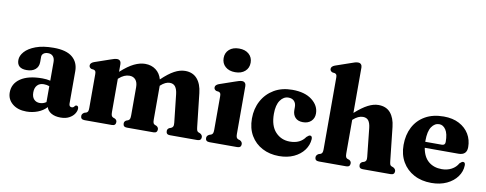

<svg xmlns="http://www.w3.org/2000/svg" viewBox="-64 -1058 3489 1379"><g transform="rotate(10 1681.0 -369.0)"><path d="M27 -103.5Q27 -167.5 82.5 -205.2Q138 -243 240.5 -243Q273.5 -243 299 -236.5V-373Q299 -399 286 -413.8Q273 -428.5 250 -428.5Q229 -428.5 216.8 -418.8Q204.5 -409 204.5 -394V-356Q204.5 -321.5 181.5 -301.8Q158.5 -282 117.5 -282Q47.5 -282 47.5 -343.5Q47.5 -374.5 73.8 -404.2Q100 -434 152.5 -453.8Q205 -473.5 283 -473.5Q375 -473.5 419.5 -436.5Q464 -399.5 464 -335V-99Q464 -75 484 -75Q497 -75 504.5 -88Q509.5 -93.5 515 -93.5Q530.5 -93.5 530.5 -73.5Q530.5 -55.5 517.5 -35.5Q504.5 -15.5 479.2 -2Q454 11.5 417 11.5Q376 11.5 349 -4.2Q322 -20 314.5 -46.5Q289 -18.5 250 -3.5Q211 11.5 168 11.5Q104.5 11.5 65.8 -20.8Q27 -53 27 -103.5ZM193.5 -133Q193.5 -99.5 209.8 -82.5Q226 -65.5 252 -65.5Q277.5 -65.5 299 -80.5V-196.5Q280 -203.5 258 -203.5Q228 -203.5 210.8 -185Q193.5 -166.5 193.5 -133Z M774.5 -441.5V-385Q828 -433.5 870.5 -453.8Q913 -474 950 -474Q996 -474 1028.2 -449.8Q1060.5 -425.5 1072.5 -382Q1123 -430.5 1163.5 -452.2Q1204 -474 1242 -474Q1298 -474 1330 -437Q1362 -400 1369 -334.5L1396 -92Q1398 -74.5 1401 -67Q1404 -59.5 1411.5 -56L1423.5 -51.5Q1441.5 -41.5 1441.5 -25.5Q1441.5 0 1412 0H1212.5Q1185.5 0 1185.5 -26Q1185.5 -41 1199.5 -49L1213 -54Q1222 -58 1226.2 -66.2Q1230.5 -74.5 1228.5 -93.5L1206 -298Q1202 -333.5 1188.2 -352Q1174.5 -370.5 1147.5 -370.5Q1116 -370.5 1081 -338.5L1079.5 -336.5Q1079.5 -333 1079.5 -329V-92Q1079.5 -73 1082.8 -65.5Q1086 -58 1094 -54.5L1106.5 -49.5Q1121 -40.5 1121 -26Q1121 0 1093 0H899Q871.5 0 871.5 -26Q871.5 -41 886 -49L899.5 -54Q908 -58 911.2 -66.2Q914.5 -74.5 914.5 -94V-297.5Q914.5 -333 898.2 -351.8Q882 -370.5 854 -370.5Q815 -370.5 778 -337L774.5 -334V-92.5Q774.5 -74 778 -66Q781.5 -58 789 -54.5L803.5 -49Q818 -41 818 -26Q818 0 790 0H591.5Q562 0 562 -25.5Q562 -42 580 -52L594.5 -56.5Q602 -60 605.5 -67.2Q609 -74.5 609 -92V-339.5Q609 -354 605.2 -360Q601.5 -366 593.5 -368.5L575.5 -371Q558.5 -378 558.5 -393.5Q558.5 -412 584 -422L694 -460Q728 -473 745 -473Q759.5 -473 767 -464.2Q774.5 -455.5 774.5 -441.5Z M1595.5 -527Q1550.5 -527 1523.8 -550.8Q1497 -574.5 1497 -613.5Q1497 -652 1523.8 -675.8Q1550.5 -699.5 1595.5 -699.5Q1640.5 -699.5 1667.2 -675.8Q1694 -652 1694 -613.5Q1694 -574.5 1667.2 -550.8Q1640.5 -527 1595.5 -527ZM1685.5 -442V-92.5Q1685.5 -75 1689.2 -67.5Q1693 -60 1700.5 -56.5L1715 -52Q1732.5 -42.5 1732.5 -25.5Q1732.5 0 1703.5 0H1502Q1472.5 0 1472.5 -25.5Q1472.5 -42.5 1490.5 -51.5L1505 -56.5Q1512.5 -60 1516.2 -67.5Q1520 -75 1520 -92.5V-340Q1520 -354.5 1516 -360.2Q1512 -366 1504.5 -368.5L1486.5 -371Q1469.5 -378 1469.5 -394Q1469.5 -412 1495 -422L1605 -460Q1639.5 -473 1656 -473Q1670.5 -473 1678 -464.2Q1685.5 -455.5 1685.5 -442Z M2219.5 -335Q2219.5 -301 2197.2 -279.5Q2175 -258 2137.5 -258Q2100.5 -258 2081.2 -278.8Q2062 -299.5 2062 -333.5V-355.5Q2062 -383 2047 -398.5Q2032 -414 2005.5 -414Q1970 -414 1946 -379.8Q1922 -345.5 1922 -281.5Q1922 -194 1963.8 -149.2Q2005.5 -104.5 2068.5 -104.5Q2145 -104.5 2181 -158Q2197 -173 2206 -172.5Q2221.5 -172 2221 -149Q2218 -104.5 2191 -68Q2164 -31.5 2117.5 -10Q2071 11.5 2010 11.5Q1941.5 11.5 1887.8 -16.8Q1834 -45 1803.2 -97.2Q1772.5 -149.5 1772.5 -221Q1772.5 -293 1803.5 -350.2Q1834.5 -407.5 1890.8 -440.8Q1947 -474 2023.5 -474Q2115.5 -474 2167.5 -433.2Q2219.5 -392.5 2219.5 -335Z M2483.5 -718V-386.5Q2535.5 -433 2575.8 -453.5Q2616 -474 2651.5 -474Q2708.5 -474 2739.5 -437.5Q2770.5 -401 2777.5 -336.5L2804 -93Q2806 -75 2808.8 -67.5Q2811.5 -60 2819.5 -56.5L2833 -51.5Q2851 -41.5 2851 -25.5Q2851 0 2822 0H2619.5Q2592 0 2592 -26Q2592 -41 2606.5 -49.5L2621.5 -54.5Q2629.5 -58 2633.8 -66Q2638 -74 2636 -92L2614 -300.5Q2610 -335.5 2596.8 -353Q2583.5 -370.5 2556.5 -370.5Q2522.5 -370.5 2486 -338L2483.5 -335.5V-92.5Q2483.5 -74 2486.8 -66Q2490 -58 2498 -54.5L2512.5 -49.5Q2527 -41 2527 -26Q2527 0 2499.5 0H2300Q2270.5 0 2270.5 -25.5Q2270.5 -42 2288.5 -52L2303 -56.5Q2310.5 -60 2314.2 -67.5Q2318 -75 2318 -92.5V-616Q2318 -630.5 2314 -636.2Q2310 -642 2302.5 -644.5L2284.5 -647Q2267 -654 2267 -670Q2267 -688 2293 -698L2403 -736Q2421.5 -743 2432.5 -746Q2443.5 -749 2454.5 -749Q2468.5 -749 2476 -740.2Q2483.5 -731.5 2483.5 -718Z M3338 -287.5Q3338 -229 3277 -229H3031.5Q3042.5 -163.5 3081 -131.2Q3119.5 -99 3177.5 -99Q3217.5 -99 3248.8 -115.8Q3280 -132.5 3296.5 -162.5Q3312 -177.5 3321.5 -177Q3337 -176.5 3336.5 -154Q3335.5 -109.5 3308.2 -71.8Q3281 -34 3232.8 -11.2Q3184.5 11.5 3121 11.5Q3048.5 11.5 2993.8 -18Q2939 -47.5 2908.5 -100.2Q2878 -153 2878 -223Q2878 -297 2907.5 -353.5Q2937 -410 2993 -442Q3049 -474 3128 -474Q3193.5 -474 3240.5 -449.2Q3287.5 -424.5 3312.8 -382.5Q3338 -340.5 3338 -287.5ZM3027.5 -280Q3027.5 -275.5 3027.5 -272H3148Q3172.5 -272 3172.5 -296Q3172.5 -356.5 3153 -385.2Q3133.5 -414 3105.5 -414Q3072 -414 3049.8 -381.2Q3027.5 -348.5 3027.5 -280Z"/></g></svg>

Font: Fraunces 72pt Soft
Style: Bold
Weight: 700
Version: Version 1.000;[b76b70a41]